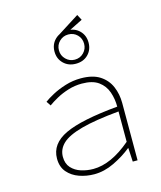

<svg xmlns="http://www.w3.org/2000/svg" viewBox="-121 -902 842 1002"><g transform="rotate(-15 300.0 -401.0)"><path d="M284 -722 266 -734 392 -814 408 -784ZM264 12Q222 12 183.5 -1.5Q145 -15 120.5 -43.5Q96 -72 96 -117Q96 -197 184 -238.5Q272 -280 470 -298Q470 -340 457 -377.5Q444 -415 412 -438.5Q380 -462 322 -462Q284 -462 248.5 -451Q213 -440 184 -424Q155 -408 136 -394L120 -418Q137 -431 168.5 -448Q200 -465 240.5 -477.5Q281 -490 324 -490Q388 -490 426.5 -465Q465 -440 482.5 -399Q500 -358 500 -310V0H474L470 -74H468Q426 -40 372 -14Q318 12 264 12ZM266 -16Q314 -16 365 -39Q416 -62 470 -108V-272Q341 -260 266 -239.5Q191 -219 159.5 -189Q128 -159 128 -118Q128 -81 148.5 -58.5Q169 -36 200.5 -26Q232 -16 266 -16ZM320 -570Q280 -570 254 -595.5Q228 -621 228 -660Q228 -699 254 -724.5Q280 -750 320 -750Q361 -750 386.5 -724.5Q412 -699 412 -660Q412 -621 386.5 -595.5Q361 -570 320 -570ZM320 -592Q349 -592 368.5 -612Q388 -632 388 -660Q388 -689 368.5 -708.5Q349 -728 320 -728Q292 -728 272 -708.5Q252 -689 252 -660Q252 -632 272 -612Q292 -592 320 -592Z"/></g></svg>

Font: Source Code Pro ExtraLight
Style: Regular
Weight: 200
Monospace: yes
Designer: Paul D. Hunt, Teo Tuominen
Foundry: Adobe
Version: Version 1.026;hotconv 1.1.0;makeotfexe 2.6.0